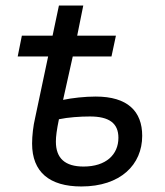

<svg xmlns="http://www.w3.org/2000/svg" viewBox="-20 -664 597 694"><path d="M154 -460 107 -238C100 -209 96 -173 96 -145C96 -42 159 10 274 10C416 10 494 -69 494 -173C494 -262 441 -315 326 -315C287 -315 241 -310 208 -303L243 -460H383L399 -535H259L281 -644H193L170 -535H59L44 -460ZM182 -152C182 -171 185 -194 193 -233C226 -240 270 -243 305 -243C374 -243 408 -219 408 -166C408 -105 363 -62 282 -62C215 -62 182 -92 182 -152Z"/></svg>

Font: BC Sans
Style: Italic
Weight: 400
Italic angle: -12°
Designer: Monotype Design Team
Designer: Province of B.C.
Foundry: Monotype Imaging Inc.
Version: Version 2.000;GOOG;noto-source:20170915:90ef993387c0